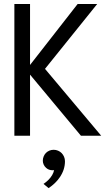

<svg xmlns="http://www.w3.org/2000/svg" viewBox="-20 -680 543 962"><path d="M487 0H385.5L130.5 -306V0H52V-660H130.5V-354.5L369 -660H467L205.5 -335ZM223.5 262.5 198 241.5Q210.5 233 221.5 222.5Q246 198 251 172.5L243.5 173Q224 173 211 161Q203 154 198.8 144.5Q194.5 135 194.5 125.5Q194.5 114 198.8 103.8Q203 93.5 210.2 86.2Q217.5 79 227.2 74.8Q237 70.5 249 70.5Q260.5 70.5 271 75Q281.5 79.5 289 87.2Q296.5 95 301 105.5Q305.5 116 305.5 128Q305.5 170 280 207.5Q259 239 223.5 262.5Z"/></svg>

Font: Lucymar Sans
Style: Regular
Weight: 400
Foundry: The League of Moveable Type (original font) / Main changes by Cristiano Sobral with portions from Mirco Monsees
Version: Version 2.001;August 30, 2020;FontCreator 13.0.0.2681 64-bit